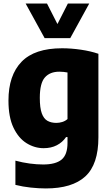

<svg xmlns="http://www.w3.org/2000/svg" viewBox="-20 -828 622 1078"><path d="M237.5 230Q197.5 230 152.8 225.2Q108 220.5 66.5 210V74Q107.5 85 147 90.2Q186.5 95.5 222.5 95.5Q292.5 95.5 325.8 68Q359 40.5 359 -25.5V-58.5H351Q331 -29 299 -12.5Q267 4 225 4Q174.5 4 129.2 -24Q84 -52 55.8 -111Q27.5 -170 27.5 -263.5Q27.5 -405 100.8 -481Q174 -557 328.5 -557Q379 -557 434 -549Q489 -541 532.5 -526V-57Q532.5 95 459 162.5Q385.5 230 237.5 230ZM296.5 -138Q313 -138 329.8 -143.2Q346.5 -148.5 359 -159.5V-421Q349.5 -423 337.5 -424.2Q325.5 -425.5 313 -425.5Q260.5 -425.5 232 -393.2Q203.5 -361 203.5 -278.5Q203.5 -222.5 214.5 -192Q225.5 -161.5 246.2 -149.8Q267 -138 296.5 -138ZM230.5 -614 124 -808H244L302.5 -693L361 -808H481L374.5 -614Z"/></svg>

Font: Encode Sans Semi Condensed ExtraBold
Style: Regular
Weight: 800
Width: 4
Designer: Multiple Designers
Foundry: Impallari Type
Version: Version 3.000; ttfautohint (v1.8.3) -l 8 -r 50 -G 200 -x 14 